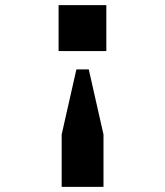

<svg xmlns="http://www.w3.org/2000/svg" viewBox="-20 -542 640 744"><path d="M392 -522V-344H207V-522ZM219 182V-21L276 -273H324L381 -21V182Z"/></svg>

Font: iA Writer Duo S
Style: Bold
Weight: 700
Designer: Mike Abbink, Paul van der Laan, Pieter van Rosmalen, Oliver Reichenstein
Foundry: Bold Monday and Information Architects Inc.
Version: Version 2.000